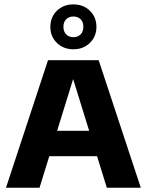

<svg xmlns="http://www.w3.org/2000/svg" viewBox="-20 -876 685 896"><path d="M8 0 204 -595H440.5L637 0H478.5L313.5 -532H329L164.5 0ZM157 -147 191 -265.5H453L487 -147ZM322.5 -646Q276 -646 245.5 -675.8Q215 -705.5 215 -750.5Q215 -796 245.5 -825.8Q276 -855.5 322.5 -855.5Q369 -855.5 399.5 -825.8Q430 -796 430 -750.5Q430 -705.5 399.5 -675.8Q369 -646 322.5 -646ZM322.5 -702.5Q343.5 -702.5 356.2 -715.5Q369 -728.5 369 -751Q369 -773.5 356.2 -786.2Q343.5 -799 322.5 -799Q302 -799 289 -786.2Q276 -773.5 276 -751Q276 -728.5 289 -715.5Q302 -702.5 322.5 -702.5Z"/></svg>

Font: Encode Sans SC
Style: Bold
Weight: 700
Version: Version 3.002